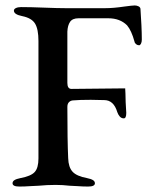

<svg xmlns="http://www.w3.org/2000/svg" viewBox="-20 -680 564 704"><path d="M26 -8Q26 -15 33 -19.5Q40 -24 55 -27Q93 -34 107 -49Q121 -64 121 -99V-530Q121 -573 108.5 -593.5Q96 -614 61 -621Q31 -627 31 -641Q31 -647 38.5 -650.5Q46 -654 57 -654Q92 -654 142 -652Q192 -650 221 -650H365Q396 -650 436 -656Q466 -660 474 -660Q481 -660 487.5 -657Q494 -654 495 -648Q497 -620 498.5 -588.5Q500 -557 500 -535Q500 -526 497 -520Q494 -514 490 -514Q484 -514 479 -518Q474 -522 473 -528Q462 -568 446 -587Q420 -613 377 -613H268Q246 -613 237 -600Q228 -587 227 -564V-470V-376Q227 -354 242 -354L439 -356L440 -337Q440 -310 443 -266Q443 -246 434 -246Q425 -246 419 -253Q413 -260 410 -269Q397 -313 362 -313L313 -314Q271 -314 250 -312Q240 -312 233.5 -306Q227 -300 227 -288Q227 -164 230 -100Q231 -67 246 -50.5Q261 -34 299 -27Q314 -24 321 -19.5Q328 -15 328 -8Q328 4 303 4Q284 4 264 2.5Q244 1 235 1Q210 -2 184 -2Q152 -2 122 1Q112 1 91 2.5Q70 4 51 4Q26 4 26 -8Z"/></svg>

Font: EB Garamond Medium
Style: Regular
Weight: 500
Designer: Georg Duffner and Octavio Pardo
Foundry: Georg Duffner
Version: Version 1.000